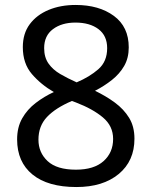

<svg xmlns="http://www.w3.org/2000/svg" viewBox="-20 -744 612 774"><path d="M285 -724Q379 -724 439 -680Q499 -636 499 -553Q499 -510 480.5 -478Q462 -446 431 -421.5Q400 -397 363 -378Q407 -357 443 -330.5Q479 -304 500.5 -269Q522 -234 522 -185Q522 -95 458.5 -42.5Q395 10 288 10Q173 10 111 -40.5Q49 -91 49 -182Q49 -231 69.5 -267Q90 -303 124 -329Q158 -355 197 -373Q145 -403 108.5 -445.5Q72 -488 72 -554Q72 -609 100 -646.5Q128 -684 176 -704Q224 -724 285 -724ZM284 -653Q229 -653 193.5 -626.5Q158 -600 158 -550Q158 -513 175.5 -488Q193 -463 223 -445.5Q253 -428 289 -412Q341 -434 376.5 -465Q412 -496 412 -550Q412 -600 377 -626.5Q342 -653 284 -653ZM135 -181Q135 -129 172 -94.5Q209 -60 286 -60Q359 -60 397.5 -94.5Q436 -129 436 -184Q436 -236 395 -270.5Q354 -305 286 -331L270 -337Q204 -309 169.5 -272.5Q135 -236 135 -181Z"/></svg>

Font: Noto Sans Mandaic
Style: Regular
Weight: 400
Designer: Monotype Design Team
Foundry: Monotype Imaging Inc.
Version: Version 2.002; ttfautohint (v1.8.4.7-5d5b)